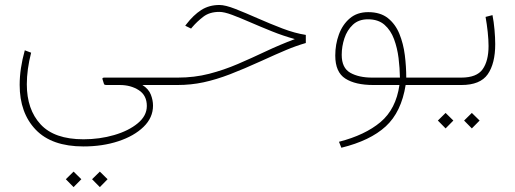

<svg xmlns="http://www.w3.org/2000/svg" viewBox="-20 -348 2110 786"><path d="M321.8 251.5Q191.9 251.5 126.2 182.9Q60.5 114.3 60.5 -0.5Q60.5 -66.9 81.5 -142.1L107.4 -132.3Q89.8 -63 89.8 -2.9Q89.8 100.1 146.2 161.1Q202.6 222.2 321.8 222.2Q388.2 222.2 447.5 204.8Q506.8 187.5 543.9 156.7Q581.1 126 581.1 85.9Q581.1 42.5 548.3 21.2Q515.6 0 470.2 0H416Q413.1 0 409.7 -0.7Q406.2 -1.5 405.3 -5.4L399.4 -24.4Q397.9 -30.3 407.2 -30.3H644V0H563Q588.4 16.1 597.4 39.1Q606.4 62 606.4 84.5Q606.4 133.8 567.6 171.4Q528.8 209 464.4 230.2Q399.9 251.5 321.8 251.5ZM388.7 354.5 420.4 385.7 388.7 418 356.9 385.7ZM281.2 354.5 313 385.7 281.2 418 249.5 385.7Z M624.5 -30.3H707.5Q775.9 -30.3 836.2 -45.9Q896.5 -61.5 953.4 -85.9Q1010.3 -110.4 1067.6 -137.5Q1125 -164.6 1187 -188Q1139.2 -201.2 1092.5 -220Q1045.9 -238.8 1004.4 -256.8Q962.9 -274.9 930.4 -287.1Q897.9 -299.3 877.9 -299.3Q837.9 -299.3 812.3 -279.5Q786.6 -259.8 766.6 -236.3L762.2 -231L738.3 -242.7L742.7 -248.5Q771.5 -286.1 803.7 -306.9Q835.9 -327.6 878.4 -327.6Q902.3 -327.6 943.4 -311.5Q984.4 -295.4 1034.7 -273.2Q1085 -251 1136.2 -231.4Q1187.5 -211.9 1231.9 -205.1V-171.9Q1191.4 -160.2 1151.4 -143.3Q1111.3 -126.5 1050.3 -98.6Q978.5 -65.9 921.4 -43.9Q864.3 -22 813 -11Q761.7 0 706.1 0H624.5Z M1487.3 -298.3Q1537.1 -298.3 1567.9 -273.9Q1598.6 -249.5 1615 -209.5Q1631.3 -169.4 1637.2 -122.6Q1643.1 -75.7 1643.1 -30.3H1729.5V0H1640.6Q1623 110.8 1559.1 169.4Q1495.1 228 1377.4 256.8L1367.7 232.4Q1474.1 205.1 1537.6 151.9Q1601.1 98.6 1615.2 0H1508.3Q1434.6 0 1393.6 -26.4Q1352.5 -52.7 1352.5 -120.6Q1352.5 -166.5 1367.4 -207Q1382.3 -247.6 1412.1 -272.9Q1441.9 -298.3 1487.3 -298.3ZM1503.4 -30.3H1617.2Q1616.7 -68.8 1611.6 -110.4Q1606.4 -151.9 1593 -188Q1579.6 -224.1 1554 -246.6Q1528.3 -269 1486.3 -269Q1448.2 -269 1424.6 -246.8Q1400.9 -224.6 1389.9 -191.2Q1378.9 -157.7 1378.9 -123.5Q1378.9 -69.8 1414.1 -50Q1449.2 -30.3 1503.4 -30.3Z M1709.5 -30.3H1868.2Q1931.6 -30.3 1955.8 -64.5Q1980 -98.6 1980 -159.7Q1980 -184.6 1976.6 -217Q1973.1 -249.5 1967.8 -278.8L1996.1 -286.1Q2001.5 -259.3 2004.4 -226.1Q2007.3 -192.9 2007.3 -167.5Q2007.3 -87.9 1976.6 -43.9Q1945.8 0 1869.1 0H1709.5ZM1911.6 114.3 1943.4 145.5 1911.6 177.7 1879.9 145.5ZM1804.2 114.3 1835.9 145.5 1804.2 177.7 1772.5 145.5Z"/></svg>

Font: Vazirmatn UI FD Thin
Style: Regular
Weight: 100
Designer: Saber Rastikerdar
Foundry: Saber Rastikerdar
Version: Version 33.003